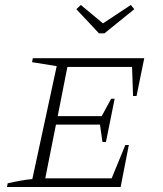

<svg xmlns="http://www.w3.org/2000/svg" viewBox="-20 -752 655 772"><path d="M8 0 11 -15Q37 -21 62 -25.5Q87 -30 110 -32L208 -486L109 -502L112 -518H560L529 -366H515L511 -483H251L212 -285H389L427 -355H441L406 -181H392L382 -251H205L162 -35H429L484 -169H498L465 0ZM378 -618 287 -715 305 -732 394 -658 506 -732 520 -715 400 -618Z"/></svg>

Font: Piazzolla SC ExtraLight
Style: Italic
Weight: 200
Italic angle: -11.3°
Designer: Juan Pablo del Peral
Foundry: Huerta Tipografica
Version: Version 1.330